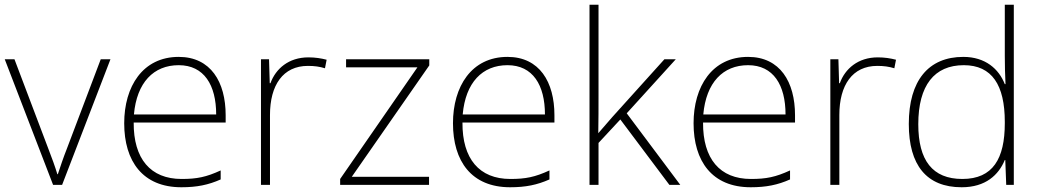

<svg xmlns="http://www.w3.org/2000/svg" viewBox="-20 -780 4386 810"><path d="M204 0H242L446 -530H405L263 -155C246 -112 235 -78 224 -45H222C212 -78 200 -111 183 -155L41 -530H0Z M734 -540C582 -540 504 -415 504 -260C504 -100 582 10 745 10C811 10 859 0 911 -23V-61C850 -33 811 -25 746 -25C615 -25 543 -110 544 -263H932V-294C932 -434 869 -540 734 -540ZM734 -505C841 -505 892 -421 892 -297H545C557 -432 628 -505 734 -505Z M1281 -538C1198 -538 1143 -490 1121 -429H1118L1115 -530H1081V0H1119V-295C1119 -421 1174 -502 1279 -502C1307 -502 1328 -499 1351 -492L1358 -528C1335 -534 1310 -538 1281 -538Z M1790 0V-34H1464L1791 -504V-530H1440V-496H1741L1415 -25V0Z M2121 -540C1969 -540 1891 -415 1891 -260C1891 -100 1969 10 2132 10C2198 10 2246 0 2298 -23V-61C2237 -33 2198 -25 2133 -25C2002 -25 1930 -110 1931 -263H2319V-294C2319 -434 2256 -540 2121 -540ZM2121 -505C2228 -505 2279 -421 2279 -297H1932C1944 -432 2015 -505 2121 -505Z M2505 -381V-760H2467V0H2505V-177L2597 -276L2804 0H2850L2624 -302L2831 -530H2783L2563 -286C2542 -262 2525 -242 2504 -218C2505 -274 2505 -325 2505 -381Z M3136 -540C2984 -540 2906 -415 2906 -260C2906 -100 2984 10 3147 10C3213 10 3261 0 3313 -23V-61C3252 -33 3213 -25 3148 -25C3017 -25 2945 -110 2946 -263H3334V-294C3334 -434 3271 -540 3136 -540ZM3136 -505C3243 -505 3294 -421 3294 -297H2947C2959 -432 3030 -505 3136 -505Z M3683 -538C3600 -538 3545 -490 3523 -429H3520L3517 -530H3483V0H3521V-295C3521 -421 3576 -502 3681 -502C3709 -502 3730 -499 3753 -492L3760 -528C3737 -534 3712 -538 3683 -538Z M4037 10C4138 10 4193 -42 4219 -105H4221L4225 0H4257V-760H4219V-544C4219 -506 4220 -464 4222 -425H4219C4194 -489 4137 -540 4044 -540C3897 -540 3814 -440 3814 -257C3814 -83 3889 10 4037 10ZM4040 -25C3914 -25 3854 -103 3854 -256C3854 -420 3922 -505 4046 -505C4165 -505 4219 -421 4219 -266V-260C4219 -111 4169 -25 4040 -25Z"/></svg>

Font: Noto Sans Canadian Aboriginal ExtraLight
Style: Regular
Weight: 200
Designer: Monotype Design Team, Typotheque's Kevin King
Foundry: Monotype Imaging Inc.
Version: Version 2.004